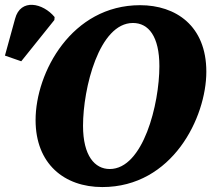

<svg xmlns="http://www.w3.org/2000/svg" viewBox="-74 -746 870 777"><path d="M12 -498 146 -665 147 -677C100 -734 9 -754 -13 -670L-54 -521ZM340 11C624 11 761 -271 761 -456C761 -642 637 -725 493 -725C216 -725 70 -453 70 -260C70 -83 186 11 340 11ZM370 -62C310 -62 262 -115 262 -237C262 -389 327 -653 464 -653C527 -653 571 -599 571 -478C571 -326 506 -62 370 -62Z"/></svg>

Font: Noto Serif SemiCondensed Black
Style: Italic
Weight: 900
Width: 4
Italic angle: -12°
Designer: Monotype Design Team
Foundry: Monotype Imaging Inc.
Version: Version 2.014